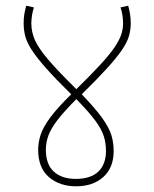

<svg xmlns="http://www.w3.org/2000/svg" viewBox="-20 -652 540 674"><path d="M379 -122Q379 -63 342.5 -30.5Q306 2 247 2Q189 2 151.5 -30.5Q114 -63 114 -126Q114 -152 122.5 -178.5Q131 -205 156 -239Q181 -273 230 -321Q174 -376 140.5 -414Q107 -452 90 -479Q73 -506 68 -527.5Q63 -549 63 -570Q63 -589 65.5 -603Q68 -617 72 -632L99 -626Q95 -614 92.5 -599Q90 -584 90 -570Q90 -540 102.5 -511.5Q115 -483 149 -443Q183 -403 248 -339Q302 -392 334.5 -427.5Q367 -463 383.5 -488Q400 -513 406 -532Q412 -551 412 -570Q412 -600 403 -626L430 -632Q434 -617 436.5 -602.5Q439 -588 439 -570Q439 -547 432.5 -525Q426 -503 408 -476.5Q390 -450 356 -412.5Q322 -375 267 -321Q316 -270 340 -236Q364 -202 371.5 -176Q379 -150 379 -122ZM141 -126Q141 -75 169 -49.5Q197 -24 246 -24Q298 -24 325 -49.5Q352 -75 352 -122Q352 -149 344.5 -173.5Q337 -198 314.5 -228.5Q292 -259 248 -304Q206 -262 182.5 -231.5Q159 -201 150 -176.5Q141 -152 141 -126Z"/></svg>

Font: Noto Sans SemiCondensed Thin
Style: Italic
Weight: 100
Width: 4
Italic angle: -12°
Designer: Monotype Design Team
Foundry: Monotype Imaging Inc.
Version: Version 2.013; ttfautohint (v1.8.4.7-5d5b)